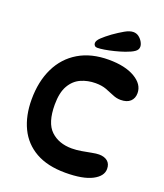

<svg xmlns="http://www.w3.org/2000/svg" viewBox="-164 -1024 978 1143"><g transform="rotate(20 324.5 -452.0)"><path d="M386 11Q273 11 198 -31.5Q123 -74 86 -151Q49 -228 49 -331Q49 -445 90.5 -530.5Q132 -616 211 -663Q290 -710 401 -710Q505 -710 567 -673.5Q629 -637 629 -581Q629 -548 608 -528.5Q587 -509 547 -509Q521 -509 496 -520Q471 -531 442.5 -541.5Q414 -552 375 -552Q325 -552 282.5 -533Q240 -514 214.5 -469.5Q189 -425 189 -349Q189 -234 239.5 -186Q290 -138 373 -138Q402 -138 434 -143.5Q466 -149 494 -154.5Q522 -160 539 -160Q573 -160 593 -143.5Q613 -127 613 -95Q613 -49 555 -19Q497 11 386 11ZM288 -775Q288 -791 309 -811Q330 -831 364 -856Q398 -880 428.5 -897.5Q459 -915 482 -915Q502 -915 517 -903.5Q532 -892 541 -876Q550 -860 550 -846Q550 -827 531.5 -814Q513 -801 476 -788Q447 -778 415 -770Q383 -762 355.5 -757.5Q328 -753 310 -753Q300 -753 294 -759.5Q288 -766 288 -775Z"/></g></svg>

Font: DynaPuff
Style: Regular
Weight: 400
Designer: Toshi Omagari, Jennifer Daniel
Foundry: Google Fonts
Version: Version 2.000